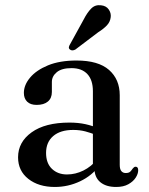

<svg xmlns="http://www.w3.org/2000/svg" viewBox="-20 -713 578 744"><path d="M346 -61V-70.5L340 -73.5V-359.5Q340 -403 318.5 -426Q297 -449 257 -449Q219 -449 200 -433.2Q181 -417.5 181 -395.5V-356.5Q181 -332.5 165.5 -319.5Q150 -306.5 122 -306.5Q98 -306.5 85.2 -319Q72.5 -331.5 72.5 -353Q72.5 -383.5 96.5 -412.2Q120.5 -441 166 -459.8Q211.5 -478.5 276.5 -478.5Q361 -478.5 402.5 -442Q444 -405.5 444 -344V-74Q444 -57.5 450.2 -50Q456.5 -42.5 467 -42.5Q479.5 -42.5 485 -48.2Q490.5 -54 494 -59.5Q496.5 -62.5 499.2 -64.8Q502 -67 505.5 -67Q510.5 -67 513 -63.5Q515.5 -60 515.5 -53.5Q515.5 -39.5 505.8 -24.5Q496 -9.5 477.2 1Q458.5 11.5 430 11.5Q391 11.5 368.5 -7.2Q346 -26 346 -61ZM50 -103.5Q50 -162.5 102.5 -200.2Q155 -238 249 -238Q283 -238 311.2 -231.8Q339.5 -225.5 361 -215.5L353.5 -189.5Q332.5 -198 310.8 -203.8Q289 -209.5 263.5 -209.5Q214 -209.5 186.2 -185.8Q158.5 -162 158.5 -120.5Q158.5 -80.5 181.2 -58.8Q204 -37 239.5 -37Q272.5 -37 303.2 -52.2Q334 -67.5 356 -95L366 -72.5Q337 -32.5 290.5 -10.5Q244 11.5 192.5 11.5Q129.5 11.5 89.8 -19.8Q50 -51 50 -103.5ZM304 -637Q318 -664.5 333.5 -680Q349 -695.5 371.5 -692.5Q391.5 -690.5 401.2 -676.5Q411 -662.5 409 -646.5Q407 -628.5 394.5 -615Q382 -601.5 360.5 -588L272 -521Q266.5 -518 260.8 -517.8Q255 -517.5 250.5 -521.5Q246 -525.5 247 -530.8Q248 -536 251.5 -541.5Z"/></svg>

Font: Fraunces 20pt
Style: Regular
Weight: 400
Version: Version 1.000;[b76b70a41]